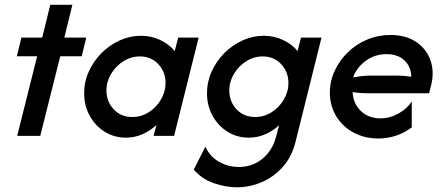

<svg xmlns="http://www.w3.org/2000/svg" viewBox="-20 -576 1873 814"><path d="M52.8 0 137.5 -337.5H51.4L70.8 -416.7H159L193.1 -555.6H286.8L252.8 -416.7H345.8L326.4 -337.5H235.4L150.7 0Z M513.9 7.6Q464.6 7.6 424.7 -17Q384.7 -41.7 360.8 -84.4Q336.8 -127.1 336.8 -180.6Q336.8 -229.2 356.6 -272.9Q376.4 -316.7 410.1 -350.7Q443.8 -384.7 487.2 -404.5Q530.6 -424.3 577.8 -424.3Q620.8 -424.3 658.3 -406.9Q695.8 -389.6 720.8 -359.7L735.4 -416.7H822.2L718.1 0H631.2L643.1 -45.8Q616.7 -21.5 583.7 -6.9Q550.7 7.6 513.9 7.6ZM541 -79.9Q578.5 -79.9 610.4 -100Q642.4 -120.1 662.2 -153.5Q681.9 -186.8 681.9 -224.3Q681.9 -270.8 651.4 -303.8Q620.8 -336.8 572.9 -336.8Q535.4 -336.8 503.1 -316.3Q470.8 -295.8 451 -262.8Q431.2 -229.9 431.2 -192.4Q431.2 -145.8 461.8 -112.8Q492.4 -79.9 541 -79.9Z M984 218.1Q938.9 218.1 887.8 201Q836.8 184 801.4 143.1L850.7 45.8Q869.4 87.5 908.3 109.7Q947.2 131.9 993.1 131.9Q1050 131.9 1092.4 97.2Q1134.7 62.5 1150 4.9L1163.2 -45.1Q1136.8 -20.8 1104.2 -6.6Q1071.5 7.6 1034.7 7.6Q985.4 7.6 945.5 -17Q905.6 -41.7 881.6 -84.4Q857.6 -127.1 857.6 -180.6Q857.6 -229.2 877.4 -272.9Q897.2 -316.7 930.9 -350.7Q964.6 -384.7 1008 -404.5Q1051.4 -424.3 1098.6 -424.3Q1141.7 -424.3 1179.2 -406.9Q1216.7 -389.6 1241.7 -359.7L1256.2 -416.7H1343.1L1232.6 26.4Q1217.4 88.2 1179.5 130.9Q1141.7 173.6 1090.6 195.8Q1039.6 218.1 984 218.1ZM1061.8 -79.9Q1099.3 -79.9 1131.2 -100Q1163.2 -120.1 1183 -153.5Q1202.8 -186.8 1202.8 -224.3Q1202.8 -270.8 1172.2 -303.8Q1141.7 -336.8 1093.8 -336.8Q1056.2 -336.8 1024 -316.3Q991.7 -295.8 971.9 -262.8Q952.1 -229.9 952.1 -192.4Q952.1 -145.8 982.6 -112.8Q1013.2 -79.9 1061.8 -79.9Z M1584 11.1Q1525 11.1 1478.5 -14.2Q1431.9 -39.6 1405.2 -83.7Q1378.5 -127.8 1378.5 -183.3Q1378.5 -231.9 1399 -276Q1419.4 -320.1 1454.9 -354.5Q1490.3 -388.9 1536.8 -408.3Q1583.3 -427.8 1635.4 -427.8Q1700 -427.8 1743.8 -398.6Q1787.5 -369.4 1804.9 -320.5Q1822.2 -271.5 1807.6 -213.9L1799.3 -180.6H1536.1Q1506.2 -180.6 1475 -185.4Q1477.8 -136.1 1510.1 -105.2Q1542.4 -74.3 1593.1 -74.3Q1632.6 -74.3 1669.4 -94.8Q1706.2 -115.3 1725.7 -145.8V-36.1Q1697.2 -13.9 1660.8 -1.4Q1624.3 11.1 1584 11.1ZM1477.1 -247.9Q1518.1 -255.6 1554.9 -255.6H1660.4Q1692.4 -255.6 1723.6 -250.7Q1722.9 -293.1 1694.8 -319.8Q1666.7 -346.5 1618.8 -346.5Q1569.4 -346.5 1530.9 -318.4Q1492.4 -290.3 1477.1 -247.9Z"/></svg>

Font: Afacad Medium
Style: Italic
Weight: 500
Italic angle: -14°
Designer: Kristian Moeller
Foundry: Dicotype
Version: Version 1.000; ttfautohint (v1.8.4.7-5d5b)